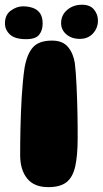

<svg xmlns="http://www.w3.org/2000/svg" viewBox="-36 -765 425 795"><path d="M164 9.9Q105.1 9.9 76.3 -26.1Q47.5 -62.1 47.5 -122.6Q47.5 -145.6 47.7 -173.7Q47.9 -201.8 48.7 -233.1Q49.5 -264.5 50.7 -297.5Q51.9 -330.5 53.9 -363.4Q55.9 -396.2 58.8 -426.8Q61.6 -457.4 65.6 -483.9Q75.8 -541.6 100.5 -569.2Q125.2 -596.9 179.4 -596.9Q223.2 -596.9 245.3 -570.8Q267.4 -544.6 273.8 -504Q276 -486.1 277.9 -461.8Q279.8 -437.4 281 -409Q282.2 -380.6 283.3 -350.9Q284.4 -321.2 284.8 -292.5Q285.2 -263.8 285.5 -238.1Q285.8 -212.5 285.6 -193Q285.5 -119.8 275.3 -75.2Q265.1 -30.6 239.1 -10.4Q213 9.9 164 9.9ZM71.9 -602.8Q26 -602.8 5.2 -622.1Q-15.5 -641.4 -15.5 -667.8Q-15.5 -703.6 8.9 -721.2Q33.4 -738.8 59.1 -738.8Q80 -738.8 98.8 -732.7Q117.5 -726.6 129.1 -711.1Q140.6 -695.5 140.6 -666.8Q140.6 -639.8 126.2 -621.2Q111.9 -602.8 71.9 -602.8ZM294.4 -604Q260.5 -604 238.8 -622.7Q217 -641.4 217 -669.2Q217 -702.5 242.1 -723.9Q267.2 -745.4 303.8 -745.4Q337 -745.4 353.2 -725.4Q369.5 -705.5 369.5 -680.1Q369.5 -648.8 348.9 -626.4Q328.4 -604 294.4 -604Z"/></svg>

Font: Gluten Thin
Style: Regular
Weight: 100
Designer: Tyler Finck
Foundry: Etcetera Type Company
Version: Version 1.300